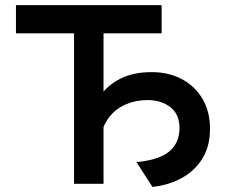

<svg xmlns="http://www.w3.org/2000/svg" viewBox="-20 -720 898 752"><path d="M270 0V-589.5H42.5V-700H613V-589.5H385.5V0ZM577 12 514.5 -85Q604 -93.5 643.5 -127.2Q683 -161 683 -218.5Q683 -273 647 -300.5Q611 -328 559 -328Q497.5 -328 451 -300Q404.5 -272 382.5 -215.5L328 -246.5Q341 -300.5 371.5 -343.8Q402 -387 452.2 -412.2Q502.5 -437.5 574 -437.5Q641 -437.5 692.5 -410Q744 -382.5 773.2 -332.8Q802.5 -283 802.5 -215.5Q802.5 -146.5 772.2 -98.2Q742 -50 691 -22.2Q640 5.5 577 12Z"/></svg>

Font: Overpass SemiBold
Style: Regular
Weight: 600
Designer: Delve Withrington, Dave Bailey, Thomas Jockin
Foundry: Delve Fonts LLC
Version: Version 4.000